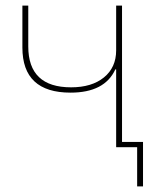

<svg xmlns="http://www.w3.org/2000/svg" viewBox="-20 -526 576 686"><path d="M470 140V0H395V-278H392Q354 -195 232 -195Q60 -195 60 -356V-506H81V-360Q81 -214 234 -214Q308 -214 351.5 -249.5Q395 -285 395 -346V-506H416V-19H491V140Z"/></svg>

Font: IBM Plex Sans Thin
Style: Regular
Weight: 100
Designer: Mike Abbink, Paul van der Laan, Pieter van Rosmalen
Foundry: Bold Monday
Version: Version 3.0